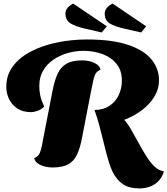

<svg xmlns="http://www.w3.org/2000/svg" viewBox="-20 -907 929 1065"><path d="M588 -222 504 -297Q552 -297 586.5 -319.5Q621 -342 638.5 -379.5Q656 -417 656 -460Q656 -516 626.5 -552.5Q597 -589 548.5 -607Q500 -625 443 -625Q398 -625 354.5 -612.5Q311 -600 275.5 -575.5Q240 -551 219 -515Q198 -479 198 -431Q198 -402 203.5 -376Q209 -350 225 -316Q210 -300 189 -292.5Q168 -285 152 -285Q107 -285 76.5 -305Q46 -325 30.5 -357Q15 -389 15 -426Q15 -492 53 -541.5Q91 -591 155.5 -623.5Q220 -656 299.5 -672Q379 -688 462 -688Q601 -688 689.5 -658.5Q778 -629 820 -577.5Q862 -526 862 -462Q862 -414 837.5 -373Q813 -332 773 -300.5Q733 -269 685 -248.5Q637 -228 588 -222ZM272 22Q234 22 204 8Q174 -6 170 -30Q187 -37 195 -48.5Q203 -60 208.5 -82Q214 -104 220 -139L272 -407Q283 -462 300 -498.5Q317 -535 348.5 -553.5Q380 -572 435 -572Q473 -572 503.5 -558Q534 -544 537 -520Q521 -514 512.5 -501.5Q504 -489 499 -467.5Q494 -446 487 -411L435 -143Q425 -88 408 -51Q391 -14 359 4Q327 22 272 22ZM753 138Q695 138 661 114Q627 90 606 49Q594 25 585 -4Q576 -33 567.5 -66Q559 -99 550 -136.5Q541 -174 530 -214.5Q519 -255 504 -297L664 -248Q686 -225 706.5 -189.5Q727 -154 748 -115.5Q769 -77 791 -41.5Q813 -6 837.5 17Q862 40 889 43Q878 86 842 112Q806 138 753 138ZM763 -727 674 -747Q616 -760 588.5 -777Q561 -794 561 -832Q561 -849 573 -863.5Q585 -878 605 -887L791 -761ZM544 -727 456 -747Q399 -760 371 -777.5Q343 -795 343 -833Q343 -849 355 -863.5Q367 -878 386 -887L573 -761Z"/></svg>

Font: Sansita Swashed Light ExtraBold
Style: Regular
Weight: 800
Version: Version 1.003